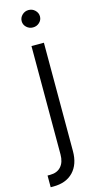

<svg xmlns="http://www.w3.org/2000/svg" viewBox="-160 -753 508 991"><g transform="rotate(-15 94.5 -257.5)"><path d="M138.7 -530.3V48.8Q138.7 119.1 100.6 159.2Q62.5 199.2 -5.9 199.2H-20.5V136.7H-6.8Q30.8 136.7 51.5 113.5Q72.3 90.3 72.3 48.8V-530.3ZM56.6 -667Q56.6 -686 71 -700Q85.4 -713.9 105.5 -713.9Q125.5 -713.9 139.9 -700Q154.3 -686 154.3 -667Q154.3 -647.9 139.9 -634.5Q125.5 -621.1 105.5 -621.1Q85.4 -621.1 71 -634.5Q56.6 -647.9 56.6 -667Z"/></g></svg>

Font: Pretendard JP Light
Style: Regular
Weight: 300
Designer: Base glyphs from Inter by Rasmus Andersson; Hangeul glyphs from Noto Sans CJK(Source Han Sans) by Jang Soo-young and Kan
Foundry: Kil Hyung-jin
Version: Version 1.309